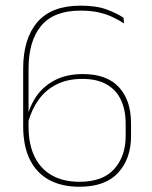

<svg xmlns="http://www.w3.org/2000/svg" viewBox="-20 -668 552 696"><path d="M268 9Q203.5 9 157.8 -16Q112 -41 88 -90Q64 -139 64 -210.5V-419Q64 -528 115.5 -587.8Q167 -647.5 271.5 -647.5Q329.5 -647.5 366.2 -633.8Q403 -620 427.5 -604L430 -583Q409 -596.5 386.2 -607Q363.5 -617.5 335.8 -623.5Q308 -629.5 271.5 -629.5Q175 -629.5 129.2 -574.5Q83.5 -519.5 83.5 -419V-210.5Q83.5 -144 105.8 -99.2Q128 -54.5 169.2 -31.8Q210.5 -9 268 -9Q353 -9 394.2 -55.5Q435.5 -102 435.5 -174.5V-219.5Q435.5 -270 418.2 -306.2Q401 -342.5 366.2 -362.2Q331.5 -382 278.5 -382Q225 -382 185.5 -362.2Q146 -342.5 120.5 -307.2Q95 -272 82 -225L71.5 -238.5H77.5Q87 -283 112.2 -319.5Q137.5 -356 179.8 -377.8Q222 -399.5 280.5 -399.5Q367 -399.5 411 -352Q455 -304.5 455 -220.5V-174.5Q455 -93 408.5 -42Q362 9 268 9Z"/></svg>

Font: Anek Kannada Thin
Style: Regular
Weight: 250
Version: Version 1.003